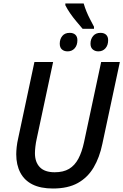

<svg xmlns="http://www.w3.org/2000/svg" viewBox="-20 -1069 706 1099"><path d="M453 -904Q437 -923 417.5 -946Q398 -969 381.5 -993Q365 -1017 354 -1039V-1049H459Q466 -1025 475 -1003Q484 -981 495 -960Q506 -939 518 -916V-904ZM367 -775Q347 -775 334.5 -786Q322 -797 322 -819Q322 -845 336.5 -863Q351 -881 379 -881Q400 -881 411.5 -870Q423 -859 423 -839Q423 -810 407.5 -792.5Q392 -775 367 -775ZM543 -775Q524 -775 511 -786Q498 -797 498 -819Q498 -845 513 -863Q528 -881 555 -881Q576 -881 587.5 -870Q599 -859 599 -839Q599 -810 583.5 -792.5Q568 -775 543 -775ZM283 10Q213 10 166.5 -13Q120 -36 96.5 -80.5Q73 -125 73 -186Q73 -204 75.5 -227.5Q78 -251 84 -277L177 -714H284L190 -274Q185 -252 182.5 -229.5Q180 -207 180 -192Q180 -141 208 -112Q236 -83 293 -83Q343 -83 375.5 -102.5Q408 -122 428.5 -160.5Q449 -199 461 -255L559 -714H666L566 -246Q550 -168 516 -110.5Q482 -53 425.5 -21.5Q369 10 283 10Z"/></svg>

Font: Noto Sans Display Medium
Style: Italic
Weight: 500
Italic angle: -12°
Designer: Monotype Design Team
Foundry: Monotype Imaging Inc.
Version: Version 2.003